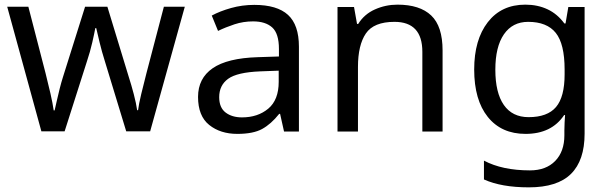

<svg xmlns="http://www.w3.org/2000/svg" viewBox="-20 -566 2620 826"><path d="M431 -303Q418 -344 408.5 -383.5Q399 -423 394 -445H390Q386 -423 377 -383.5Q368 -344 354 -302L258 -1H158L11 -537H102L176 -251Q187 -208 197 -164Q207 -120 211 -91H215Q219 -108 224.5 -133Q230 -158 237 -185.5Q244 -213 251 -235L346 -537H442L534 -235Q545 -201 555.5 -161Q566 -121 570 -92H574Q577 -117 587.5 -161Q598 -205 610 -251L685 -537H775L626 -1H523Z M1074 -545Q1172 -545 1219 -502Q1266 -459 1266 -365V0H1202L1185 -76H1181Q1146 -32 1107.5 -11Q1069 10 1001 10Q928 10 880 -28.5Q832 -67 832 -149Q832 -229 895 -272.5Q958 -316 1089 -320L1180 -323V-355Q1180 -422 1151 -448Q1122 -474 1069 -474Q1027 -474 989 -461.5Q951 -449 918 -433L891 -499Q926 -518 974 -531.5Q1022 -545 1074 -545ZM1100 -259Q1000 -255 961.5 -227Q923 -199 923 -148Q923 -103 950.5 -82Q978 -61 1021 -61Q1089 -61 1134 -98.5Q1179 -136 1179 -214V-262Z M1690 -546Q1786 -546 1835 -499.5Q1884 -453 1884 -349V0H1797V-343Q1797 -472 1677 -472Q1588 -472 1554 -422Q1520 -372 1520 -278V0H1432V-536H1503L1516 -463H1521Q1547 -505 1593 -525.5Q1639 -546 1690 -546Z M2240 -546Q2293 -546 2335.5 -526Q2378 -506 2408 -465H2413L2425 -536H2495V9Q2495 124 2436.5 182Q2378 240 2255 240Q2137 240 2062 206V125Q2141 167 2260 167Q2329 167 2368.5 126.5Q2408 86 2408 16V-5Q2408 -17 2409 -39.5Q2410 -62 2411 -71H2407Q2353 10 2241 10Q2137 10 2078.5 -63Q2020 -136 2020 -267Q2020 -395 2078.5 -470.5Q2137 -546 2240 -546ZM2252 -472Q2185 -472 2148 -418.5Q2111 -365 2111 -266Q2111 -167 2147.5 -114.5Q2184 -62 2254 -62Q2335 -62 2372 -105.5Q2409 -149 2409 -246V-267Q2409 -377 2371 -424.5Q2333 -472 2252 -472Z"/></svg>

Font: Noto Sans Osmanya
Style: Regular
Weight: 400
Designer: Monotype Design Team
Foundry: Monotype Imaging Inc.
Version: Version 2.001; ttfautohint (v1.8.4.7-5d5b)